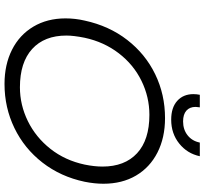

<svg xmlns="http://www.w3.org/2000/svg" viewBox="-48 -864 927 872"><g transform="rotate(90 416.0 -428.5)"><path d="M408 -843Q408 -857 411 -872H468Q466 -858 466 -853Q466 -826 483 -811Q500 -796 532 -796Q569 -796 595 -816.5Q621 -837 628 -872H690Q678 -815 632.5 -778.5Q587 -742 524 -742Q469 -742 438.5 -769.5Q408 -797 408 -843ZM64 -262Q64 -306 74 -349Q98 -460 162 -542.5Q226 -625 318 -669.5Q410 -714 517 -714Q606 -714 673.5 -679.5Q741 -645 778 -582Q815 -519 815 -434Q815 -394 806 -349Q783 -240 719 -157.5Q655 -75 562 -30Q469 15 362 15Q274 15 206.5 -19Q139 -53 101.5 -116Q64 -179 64 -262ZM728 -349Q737 -393 737 -430Q737 -531 676.5 -587Q616 -643 502 -643Q421 -643 347.5 -607Q274 -571 222.5 -504Q171 -437 152 -349Q142 -299 142 -266Q142 -166 203 -110.5Q264 -55 377 -55Q457 -55 530.5 -91Q604 -127 656.5 -193.5Q709 -260 728 -349Z"/></g></svg>

Font: Prompt Light
Style: Italic
Weight: 300
Italic angle: -12°
Designer: Katatrad Team
Foundry: CadsonDemak
Version: Version 1.000